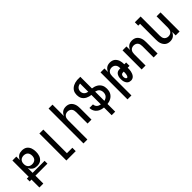

<svg xmlns="http://www.w3.org/2000/svg" viewBox="251 -2109 3698 3698"><g transform="rotate(-45 2100.0 -260.0)"><path d="M83 215V0H33V-77H83V-520H190V-425Q199 -448 215 -468.5Q231 -489 252 -503Q273 -517 298 -522.5Q323 -528 348 -528Q374 -528 400 -522Q426 -516 447.5 -501.5Q469 -487 484.5 -465.5Q500 -444 509 -419.5Q518 -395 521.5 -369Q525 -343 525 -317Q525 -291 521.5 -265.5Q518 -240 509 -215.5Q500 -191 484.5 -169.5Q469 -148 447.5 -133.5Q426 -119 400 -113Q374 -107 348 -107Q323 -107 298 -112.5Q273 -118 252 -132Q231 -146 215 -166Q199 -186 190 -210V-77H517V0H190V215ZM304 -199Q327 -199 350 -206.5Q373 -214 389 -231Q405 -248 411.5 -271Q418 -294 418 -317Q418 -341 411.5 -364Q405 -387 389 -404Q373 -421 350 -428.5Q327 -436 304 -436Q282 -436 261 -429.5Q240 -423 224 -408.5Q208 -394 199.5 -373.5Q191 -353 190 -332V-303Q191 -282 199.5 -261.5Q208 -241 224 -226Q240 -211 261 -205Q282 -199 304 -199Z M818 215V-520H925V123H1073V215Z M1283 215V-735H1390V-423Q1399 -446 1414 -466.5Q1429 -487 1449.5 -501.5Q1470 -516 1494.5 -522Q1519 -528 1544 -528Q1571 -528 1596.5 -521Q1622 -514 1643 -498.5Q1664 -483 1679 -460.5Q1694 -438 1702.5 -413.5Q1711 -389 1714 -362.5Q1717 -336 1717 -310V0H1610V-310Q1610 -334 1604.5 -357.5Q1599 -381 1584 -399.5Q1569 -418 1546.5 -427Q1524 -436 1500 -436Q1476 -436 1453.5 -427Q1431 -418 1416 -399.5Q1401 -381 1395.5 -357.5Q1390 -334 1390 -310V215Z M2052 215V6Q2026 4 2001 -2.5Q1976 -9 1953 -20Q1930 -31 1910.5 -47.5Q1891 -64 1877 -85.5Q1863 -107 1855.5 -131.5Q1848 -156 1848 -182V-187H1945V-184Q1945 -164 1954 -144.5Q1963 -125 1978 -111.5Q1993 -98 2012 -90.5Q2031 -83 2052 -79V-337Q2026 -340 2000.5 -347Q1975 -354 1951.5 -365.5Q1928 -377 1908 -394.5Q1888 -412 1874.5 -434.5Q1861 -457 1855.5 -483Q1850 -509 1850 -535Q1850 -562 1855.5 -587.5Q1861 -613 1874.5 -635.5Q1888 -658 1908 -675.5Q1928 -693 1951.5 -705Q1975 -717 2000.5 -724Q2026 -731 2052 -733V-735H2148V-418Q2175 -415 2201 -407.5Q2227 -400 2251 -387Q2275 -374 2294.5 -355Q2314 -336 2327 -312Q2340 -288 2345 -261.5Q2350 -235 2350 -208Q2350 -181 2344.5 -154Q2339 -127 2326.5 -103Q2314 -79 2294.5 -59.5Q2275 -40 2251.5 -26.5Q2228 -13 2201.5 -5Q2175 3 2148 6V215ZM2052 -423V-648Q2031 -644 2011.5 -635.5Q1992 -627 1977 -612Q1962 -597 1954.5 -576.5Q1947 -556 1947 -535Q1947 -514 1954.5 -494Q1962 -474 1977 -459Q1992 -444 2011.5 -435.5Q2031 -427 2052 -423ZM2148 -80Q2170 -85 2190.5 -96Q2211 -107 2225.5 -124Q2240 -141 2246.5 -163Q2253 -185 2253 -208Q2253 -230 2246.5 -252Q2240 -274 2225.5 -290.5Q2211 -307 2190.5 -317Q2170 -327 2148 -332Z M2483 215V-520H2590V-423Q2599 -446 2614 -466.5Q2629 -487 2649.5 -501.5Q2670 -516 2694.5 -522Q2719 -528 2744 -528Q2771 -528 2796.5 -521Q2822 -514 2843 -498.5Q2864 -483 2879 -460.5Q2894 -438 2902.5 -413.5Q2911 -389 2914 -362.5Q2917 -336 2917 -310V-306H2967V-214H2917V-210Q2917 -187 2915.5 -163.5Q2914 -140 2909 -117Q2904 -94 2895 -72Q2886 -50 2871.5 -31.5Q2857 -13 2835.5 -2.5Q2814 8 2791 8Q2772 8 2753 3Q2734 -2 2719 -14Q2704 -26 2693.5 -42.5Q2683 -59 2677 -77Q2671 -95 2669 -114Q2667 -133 2667 -153Q2667 -171 2669 -189.5Q2671 -208 2677 -225.5Q2683 -243 2693 -258.5Q2703 -274 2717.5 -285Q2732 -296 2750 -301Q2768 -306 2787 -306H2810V-310Q2810 -334 2804.5 -357.5Q2799 -381 2784 -399.5Q2769 -418 2746.5 -427Q2724 -436 2700 -436Q2676 -436 2653.5 -427Q2631 -418 2616 -399.5Q2601 -381 2595.5 -357.5Q2590 -334 2590 -310V215ZM2771 -84Q2780 -84 2786 -91Q2792 -98 2795.5 -106Q2799 -114 2801.5 -122.5Q2804 -131 2805.5 -140Q2807 -149 2808 -157.5Q2809 -166 2809.5 -175Q2810 -184 2810 -192.5Q2810 -201 2810 -210V-214H2787Q2775 -214 2764 -209.5Q2753 -205 2745.5 -195.5Q2738 -186 2735.5 -174Q2733 -162 2733 -151Q2733 -140 2734.5 -129.5Q2736 -119 2740 -109Q2744 -99 2752 -91.5Q2760 -84 2771 -84Z M3083 0V-520H3190V-423Q3199 -446 3214 -466.5Q3229 -487 3249.5 -501.5Q3270 -516 3294.5 -522Q3319 -528 3344 -528Q3371 -528 3396.5 -521Q3422 -514 3443 -498.5Q3464 -483 3479 -460.5Q3494 -438 3502.5 -413.5Q3511 -389 3514 -362.5Q3517 -336 3517 -310V0H3410V-310Q3410 -334 3404.5 -357.5Q3399 -381 3384 -399.5Q3369 -418 3346.5 -427Q3324 -436 3300 -436Q3276 -436 3253.5 -427Q3231 -418 3216 -399.5Q3201 -381 3195.5 -357.5Q3190 -334 3190 -310V0Z M3856 8Q3829 8 3803.5 1Q3778 -6 3757 -21.5Q3736 -37 3721 -59.5Q3706 -82 3697.5 -106.5Q3689 -131 3686 -157.5Q3683 -184 3683 -210V-643H3633V-735H3790V-210Q3790 -186 3795.5 -162.5Q3801 -139 3816 -120.5Q3831 -102 3853.5 -93Q3876 -84 3900 -84Q3924 -84 3946.5 -93Q3969 -102 3984 -120.5Q3999 -139 4004.5 -162.5Q4010 -186 4010 -210V-520H4117V0H4010V-97Q4001 -74 3986 -53.5Q3971 -33 3950.5 -18.5Q3930 -4 3905.5 2Q3881 8 3856 8Z"/></g></svg>

Font: Iosevka Semibold Extended
Style: Regular
Weight: 600
Width: 7
Monospace: yes
Designer: Belleve Invis
Foundry: Belleve Invis
Version: Version 32.5.0; ttfautohint (v1.8.4)